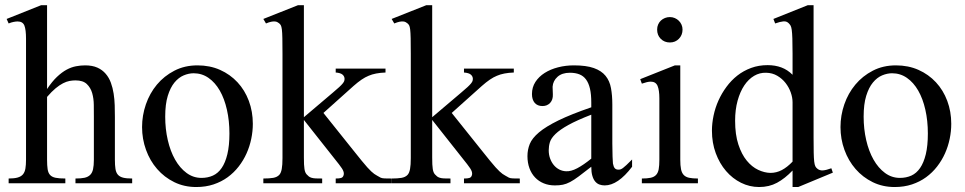

<svg xmlns="http://www.w3.org/2000/svg" viewBox="-20 -715 3766 749"><path d="M274.4 0V-18.6Q295.9 -18.6 309.6 -21.5Q323.2 -24.4 331.5 -32.5Q339.8 -40.5 343 -54.9Q346.2 -69.3 346.2 -91.8V-258.8Q346.2 -280.8 345.9 -305.7Q345.7 -330.6 339.6 -351.8Q333.5 -373 318.6 -387.2Q303.7 -401.4 274.4 -401.4Q263.2 -401.4 251.2 -399.2Q239.3 -397 225.8 -390.1Q212.4 -383.3 197 -370.6Q181.6 -357.9 163.6 -336.9V-91.8Q163.6 -69.3 165.8 -54.9Q168 -40.5 175.3 -32.5Q182.6 -24.4 196.8 -21.5Q210.9 -18.6 234.9 -18.6V0H13.7V-18.6Q35.6 -18.6 49.1 -22.5Q62.5 -26.4 69.6 -34.9Q76.7 -43.5 79.1 -57.4Q81.5 -71.3 81.5 -91.8V-564Q81.5 -599.1 75.2 -615.2Q68.8 -631.3 48.8 -631.3Q42.5 -631.3 33.4 -629.6Q24.4 -627.9 13.7 -623.5L5.9 -641.1L140.6 -694.8H163.6V-367.7Q183.1 -397 202.1 -415Q221.2 -433.1 239.7 -443.1Q258.3 -453.1 276.4 -456.5Q294.4 -460 312 -460Q340.3 -460 359.9 -451.2Q379.4 -442.4 392.3 -427.2Q405.3 -412.1 412.6 -392.1Q419.9 -372.1 423.3 -349.9Q426.8 -327.6 427.5 -304.2Q428.2 -280.8 428.2 -258.8V-91.8Q428.2 -70.3 430.4 -56.2Q432.6 -42 439.7 -33.7Q446.8 -25.4 460 -22Q473.1 -18.6 495.6 -18.6V0Z M966.3 -231.9Q966.3 -203.1 960.2 -173.6Q954.1 -144 941.9 -116.7Q929.7 -89.4 911.1 -65.4Q892.6 -41.5 868.2 -23.7Q843.8 -5.9 813 4.4Q782.2 14.6 745.6 14.6Q698.7 14.6 659.9 -4.4Q621.1 -23.4 593 -55.7Q564.9 -87.9 549.6 -130.4Q534.2 -172.9 534.2 -219.2Q534.2 -264.6 549.1 -307.9Q564 -351.1 592 -384.8Q620.1 -418.5 660.2 -439.2Q700.2 -460 750.5 -460Q798.8 -460 838.4 -442.4Q877.9 -424.8 906.5 -394Q935.1 -363.3 950.7 -321.5Q966.3 -279.8 966.3 -231.9ZM875 -194.3Q875 -244.1 865.2 -287.1Q855.5 -330.1 837.4 -361.6Q819.3 -393.1 793.5 -411.1Q767.6 -429.2 735.4 -429.2Q716.3 -429.2 696.5 -420.9Q676.8 -412.6 660.6 -393.1Q644.5 -373.5 634.5 -341.1Q624.5 -308.6 624.5 -259.8Q624.5 -211.9 634.5 -168.5Q644.5 -125 663.1 -92.3Q681.6 -59.6 707.8 -40.3Q733.9 -21 766.1 -21Q790.5 -21 810.5 -30Q830.6 -39.1 844.7 -59.6Q858.9 -80.1 866.9 -113.3Q875 -146.5 875 -194.3Z M1289.6 0V-18.6Q1303.7 -18.6 1310.5 -20.8Q1317.4 -22.9 1319.8 -29.8Q1321.3 -33.7 1321.3 -37.6Q1321.3 -42 1319.6 -46.9Q1317.9 -51.8 1313.7 -58.3Q1309.6 -64.9 1302.2 -74.2L1165.5 -247.1V-101.1Q1165.5 -85 1166 -74.2Q1166.5 -63.5 1167.7 -55.9Q1168.9 -48.3 1170.9 -43.5Q1172.9 -38.6 1176.3 -34.7Q1180.7 -29.8 1184.8 -26.6Q1189 -23.4 1195.3 -21.5Q1201.7 -19.5 1211.4 -19Q1221.2 -18.6 1236.8 -18.6V0H1007.3V-18.6Q1030.8 -18.6 1045.9 -21.2Q1061 -23.9 1069.3 -32.7Q1076.2 -40 1079.1 -55.7Q1082 -71.3 1082 -98.1V-505.4Q1082 -543.9 1081.5 -565.9Q1081.1 -587.9 1079.6 -599.9Q1078.1 -611.8 1075.4 -616.5Q1072.8 -621.1 1068.4 -624.5Q1065.4 -627 1061.5 -628.9Q1057.6 -630.9 1051.8 -631.3Q1045.9 -631.8 1037.6 -630.1Q1029.3 -628.4 1017.6 -623.5L1007.3 -641.1L1142.6 -694.8H1165.5V-257.8L1278.3 -353.5Q1293.9 -366.7 1303.2 -375.2Q1312.5 -383.8 1317.1 -389.6Q1321.8 -395.5 1323 -399.4Q1324.2 -403.3 1324.2 -406.7Q1324.2 -417 1316.4 -423.8Q1308.6 -430.7 1289.6 -432.1V-447.3H1483.9V-432.1Q1443.8 -430.7 1418 -419.4Q1404.8 -414.1 1390.4 -404.3Q1376 -394.5 1358.9 -379.4L1241.7 -274.4L1358.9 -127.9Q1377.9 -104 1390.9 -88.1Q1403.8 -72.3 1412.8 -62.3Q1421.9 -52.2 1428.2 -46.4Q1434.6 -40.5 1439.9 -36.6Q1445.3 -32.7 1450.9 -29.8Q1456.5 -26.9 1464.8 -22Q1469.7 -19.5 1480.5 -19Q1491.2 -18.6 1507.3 -18.6V0Z M1790 0V-18.6Q1804.2 -18.6 1811 -20.8Q1817.9 -22.9 1820.3 -29.8Q1821.8 -33.7 1821.8 -37.6Q1821.8 -42 1820.1 -46.9Q1818.4 -51.8 1814.2 -58.3Q1810.1 -64.9 1802.7 -74.2L1666 -247.1V-101.1Q1666 -85 1666.5 -74.2Q1667 -63.5 1668.2 -55.9Q1669.4 -48.3 1671.4 -43.5Q1673.3 -38.6 1676.8 -34.7Q1681.2 -29.8 1685.3 -26.6Q1689.5 -23.4 1695.8 -21.5Q1702.1 -19.5 1711.9 -19Q1721.7 -18.6 1737.3 -18.6V0H1507.8V-18.6Q1531.2 -18.6 1546.4 -21.2Q1561.5 -23.9 1569.8 -32.7Q1576.7 -40 1579.6 -55.7Q1582.5 -71.3 1582.5 -98.1V-505.4Q1582.5 -543.9 1582 -565.9Q1581.5 -587.9 1580.1 -599.9Q1578.6 -611.8 1575.9 -616.5Q1573.2 -621.1 1568.8 -624.5Q1565.9 -627 1562 -628.9Q1558.1 -630.9 1552.2 -631.3Q1546.4 -631.8 1538.1 -630.1Q1529.8 -628.4 1518.1 -623.5L1507.8 -641.1L1643.1 -694.8H1666V-257.8L1778.8 -353.5Q1794.4 -366.7 1803.7 -375.2Q1813 -383.8 1817.6 -389.6Q1822.3 -395.5 1823.5 -399.4Q1824.7 -403.3 1824.7 -406.7Q1824.7 -417 1816.9 -423.8Q1809.1 -430.7 1790 -432.1V-447.3H1984.4V-432.1Q1944.3 -430.7 1918.5 -419.4Q1905.3 -414.1 1890.9 -404.3Q1876.5 -394.5 1859.4 -379.4L1742.2 -274.4L1859.4 -127.9Q1878.4 -104 1891.4 -88.1Q1904.3 -72.3 1913.3 -62.3Q1922.4 -52.2 1928.7 -46.4Q1935.1 -40.5 1940.4 -36.6Q1945.8 -32.7 1951.4 -29.8Q1957 -26.9 1965.3 -22Q1970.2 -19.5 1981 -19Q1991.7 -18.6 2007.8 -18.6V0Z M2445.8 -64.5Q2390.6 8.3 2338.9 8.3Q2328.1 8.3 2318.6 4.9Q2309.1 1.5 2302 -6.8Q2294.9 -15.1 2290.8 -29.1Q2286.6 -43 2286.6 -64.5Q2257.3 -41.5 2238 -27.1Q2218.8 -12.7 2203.9 -4.9Q2189 2.9 2175.5 5.6Q2162.1 8.3 2144.5 8.3Q2120.6 8.3 2101.1 0.2Q2081.5 -7.8 2067.4 -22.7Q2053.2 -37.6 2045.4 -58.8Q2037.6 -80.1 2037.6 -106Q2037.6 -130.9 2046.6 -153.3Q2055.7 -175.8 2082.5 -198.5Q2109.4 -221.2 2158.2 -245.1Q2207 -269 2286.6 -296.4V-314.9Q2286.6 -347.2 2281.5 -369.1Q2276.4 -391.1 2266.1 -405Q2255.9 -418.9 2240.2 -425Q2224.6 -431.2 2203.1 -431.2Q2172.4 -431.2 2154.8 -415.3Q2137.2 -399.4 2135.7 -376.5L2136.7 -347.2Q2137.7 -326.2 2126.2 -313.7Q2114.7 -301.3 2096.2 -301.3Q2076.7 -301.3 2065.9 -313.7Q2055.2 -326.2 2055.2 -348.1Q2055.2 -374.5 2068.6 -395.3Q2082 -416 2104.7 -430.4Q2127.4 -444.8 2157 -452.4Q2186.5 -460 2218.8 -460Q2267.1 -460 2296.6 -449.5Q2326.2 -439 2342.3 -419.2Q2358.4 -399.4 2363.5 -371.1Q2368.7 -342.8 2368.7 -307.6V-155.3Q2368.7 -124 2369.6 -104Q2370.6 -84 2371.1 -77.1Q2373.5 -64 2378.4 -58.6Q2383.3 -53.2 2392.6 -53.2Q2397 -53.2 2400.9 -54.4Q2404.8 -55.7 2410.2 -59.6Q2415.5 -63.5 2423.8 -71.3Q2432.1 -79.1 2445.8 -92.8ZM2286.6 -267.6Q2230 -245.6 2197 -227.3Q2164.1 -209 2147 -192.4Q2129.9 -175.8 2125.2 -160.4Q2120.6 -145 2120.6 -128.9Q2120.6 -111.3 2126 -96.7Q2131.3 -82 2140.4 -71Q2149.4 -60.1 2161.9 -53.7Q2174.3 -47.4 2188.5 -46.9Q2207.5 -45.9 2231.7 -58.6Q2255.9 -71.3 2286.6 -96.2Z M2642.6 -599.6Q2642.6 -578.6 2628.7 -564Q2614.7 -549.3 2593.3 -549.3Q2571.8 -549.3 2557.6 -563.5Q2543.5 -577.6 2543.5 -599.6Q2543.5 -610.4 2547.4 -619.4Q2551.3 -628.4 2558.1 -634.8Q2564.9 -641.1 2574 -644.8Q2583 -648.4 2593.3 -648.4Q2603.5 -648.4 2612.5 -644.5Q2621.6 -640.6 2628.2 -634Q2634.8 -627.4 2638.7 -618.7Q2642.6 -609.9 2642.6 -599.6ZM2483.9 0V-18.6Q2504.9 -18.6 2518.3 -21.5Q2531.7 -24.4 2539.3 -32.5Q2546.9 -40.5 2549.6 -54.9Q2552.2 -69.3 2552.2 -91.8V-331.1Q2552.2 -363.3 2545.2 -379.9Q2538.1 -396.5 2518.6 -396.5Q2511.7 -396.5 2503.4 -394.5Q2495.1 -392.6 2483.9 -388.7L2477.5 -406.2L2612.8 -460H2633.8V-91.8Q2633.8 -69.3 2636.7 -54.9Q2639.6 -40.5 2647.2 -32.5Q2654.8 -24.4 2668.2 -21.5Q2681.6 -18.6 2702.6 -18.6V0Z M3093.8 14.6H3071.8V-49.8Q3042 -18.6 3011.2 -2Q2980.5 14.6 2941.4 14.6Q2904.3 14.6 2870.8 -2Q2837.4 -18.6 2812.3 -47.9Q2787.1 -77.1 2772.2 -117.4Q2757.3 -157.7 2757.3 -205.1Q2757.3 -233.9 2763.7 -264.2Q2770 -294.4 2782.7 -322.8Q2795.4 -351.1 2814 -376.2Q2832.5 -401.4 2856.4 -420.2Q2880.4 -439 2910.2 -450Q2939.9 -460.9 2974.6 -460.9Q3003.9 -460.9 3028.1 -451.9Q3052.2 -442.9 3071.8 -423.3V-506.3Q3071.8 -543.5 3071 -564.9Q3070.3 -586.4 3068.6 -598.4Q3066.9 -610.4 3064 -615.2Q3061 -620.1 3056.6 -624.5Q3048.3 -632.8 3035.9 -631.6Q3023.4 -630.4 3003.9 -623.5L2997.1 -641.1L3131.3 -694.8H3153.8V-177.2Q3153.8 -141.1 3154.3 -119.4Q3154.8 -97.7 3156.2 -85Q3157.7 -72.3 3160.6 -66.4Q3163.6 -60.5 3168.9 -56.6Q3177.7 -49.3 3190.7 -50.3Q3203.6 -51.3 3223.1 -58.6L3229 -41.5ZM3071.8 -315.9Q3071.8 -334.5 3064.7 -354.5Q3057.6 -374.5 3044.4 -391.4Q3031.2 -408.2 3012.2 -419.4Q2993.2 -430.7 2968.8 -431.2Q2943.8 -432.1 2921.9 -419.2Q2899.9 -406.2 2883.5 -381.8Q2867.2 -357.4 2857.4 -322.3Q2847.7 -287.1 2847.7 -244.1Q2847.7 -189.9 2860.4 -151.4Q2873 -112.8 2893.1 -88.4Q2913.1 -64 2937.5 -52.5Q2961.9 -41 2985.4 -40.5Q3008.8 -40.5 3029.8 -51.5Q3050.8 -62.5 3071.8 -84.5Z M3690.9 -231.9Q3690.9 -203.1 3684.8 -173.6Q3678.7 -144 3666.5 -116.7Q3654.3 -89.4 3635.7 -65.4Q3617.2 -41.5 3592.8 -23.7Q3568.4 -5.9 3537.6 4.4Q3506.8 14.6 3470.2 14.6Q3423.3 14.6 3384.5 -4.4Q3345.7 -23.4 3317.6 -55.7Q3289.6 -87.9 3274.2 -130.4Q3258.8 -172.9 3258.8 -219.2Q3258.8 -264.6 3273.7 -307.9Q3288.6 -351.1 3316.7 -384.8Q3344.7 -418.5 3384.8 -439.2Q3424.8 -460 3475.1 -460Q3523.4 -460 3563 -442.4Q3602.5 -424.8 3631.1 -394Q3659.7 -363.3 3675.3 -321.5Q3690.9 -279.8 3690.9 -231.9ZM3599.6 -194.3Q3599.6 -244.1 3589.8 -287.1Q3580.1 -330.1 3562 -361.6Q3543.9 -393.1 3518.1 -411.1Q3492.2 -429.2 3460 -429.2Q3440.9 -429.2 3421.1 -420.9Q3401.4 -412.6 3385.3 -393.1Q3369.1 -373.5 3359.1 -341.1Q3349.1 -308.6 3349.1 -259.8Q3349.1 -211.9 3359.1 -168.5Q3369.1 -125 3387.7 -92.3Q3406.2 -59.6 3432.4 -40.3Q3458.5 -21 3490.7 -21Q3515.1 -21 3535.2 -30Q3555.2 -39.1 3569.3 -59.6Q3583.5 -80.1 3591.6 -113.3Q3599.6 -146.5 3599.6 -194.3Z"/></svg>

Font: Doulos SIL Viet
Style: Regular
Weight: 400
Designer: Walt Agee, Victor Gaultney, Peter Martin, Debbi Hosken, Becca Hirsbrunner
Foundry: SIL International
Version: Version 5.000